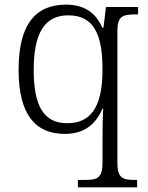

<svg xmlns="http://www.w3.org/2000/svg" viewBox="-20 -566 635 826"><path d="M315 240H570V208H560C509 208 485 201 485 135V-431C485 -497 507 -504 565 -504H574V-536H436L425 -447H420C393 -509 345 -546 264 -546C131 -546 60 -459 60 -266C60 -74 131 10 259 10C346 10 393 -34 421 -99H424C422 -74 421 -11 421 36V133C421 201 398 208 346 208H315ZM269 -36C168 -36 125 -110 125 -265C125 -421 170 -500 274 -500C386 -500 421 -414 421 -267C421 -97 365 -36 269 -36Z"/></svg>

Font: Noto Serif Light
Style: Regular
Weight: 300
Designer: Monotype Design Team
Foundry: Monotype Imaging Inc.
Version: Version 2.013